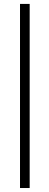

<svg xmlns="http://www.w3.org/2000/svg" viewBox="-20 -718 250 970"><path d="M129.9 231.9H81.1V-698.2H129.9Z"/></svg>

Font: Linux Biolinum
Style: Regular
Weight: 400
Designer: Philipp H. Poll
Foundry: Philipp H. Poll
Version: Version 0.6.4